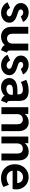

<svg xmlns="http://www.w3.org/2000/svg" viewBox="1562 -2133 579 3743"><g transform="rotate(90 1851.5 -261.5)"><path d="M24.4 -120.1 134.8 -168.9Q147.5 -140.6 173.6 -120.6Q199.7 -100.6 230.5 -100.6Q249.5 -100.6 265.1 -107.9Q280.8 -115.2 289.8 -127.2Q298.8 -139.2 298.8 -152.3Q298.8 -177.7 270.3 -193.1Q241.7 -208.5 196.3 -221.7L182.6 -225.6Q120.6 -244.6 80.3 -281.5Q40 -318.4 40 -378.9Q40 -423.3 63.5 -458Q86.9 -492.7 127.7 -512Q168.5 -531.2 218.8 -531.2Q262.2 -531.2 300 -516.8Q337.9 -502.4 366 -477.8Q394 -453.1 408.2 -421.9L300.8 -377Q289.1 -396 270 -410.4Q251 -424.8 223.6 -424.8Q197.8 -424.8 180.9 -411.6Q164.1 -398.4 164.1 -377Q164.1 -358.9 176.3 -347.2Q188.5 -335.4 207.5 -327.9Q226.6 -320.3 268.6 -306.6Q309.1 -293.9 340.8 -278.1Q372.6 -262.2 397.2 -231.7Q421.9 -201.2 421.9 -155.3Q421.9 -108.4 396 -71.3Q370.1 -34.2 326.2 -13.2Q282.2 7.8 230.5 7.8Q183.6 7.8 141.6 -9Q99.6 -25.9 68.8 -55.2Q38.1 -84.5 24.4 -120.1Z M502.9 -196.3V-523.4H637.7V-211.9Q637.7 -178.7 649.7 -155.5Q661.6 -132.3 682.9 -120.4Q704.1 -108.4 730.5 -108.4Q759.8 -108.4 782.5 -121.3Q805.2 -134.3 817.6 -158Q830.1 -181.6 830.1 -211.9V-523.4H964.8V-173.8Q964.8 -152.8 968.3 -140.9Q971.7 -128.9 980.5 -120.8Q989.3 -112.8 1006.8 -106.4L958 7.8Q878.4 -16.6 860.4 -62.5H857.9Q827.6 -29.3 786.9 -10.7Q746.1 7.8 697.3 7.8Q641.6 7.8 597.4 -15.9Q553.2 -39.6 528.1 -85.7Q502.9 -131.8 502.9 -196.3Z M1047.9 -120.1 1158.2 -168.9Q1170.9 -140.6 1197 -120.6Q1223.1 -100.6 1253.9 -100.6Q1272.9 -100.6 1288.6 -107.9Q1304.2 -115.2 1313.2 -127.2Q1322.3 -139.2 1322.3 -152.3Q1322.3 -177.7 1293.7 -193.1Q1265.1 -208.5 1219.7 -221.7L1206.1 -225.6Q1144 -244.6 1103.8 -281.5Q1063.5 -318.4 1063.5 -378.9Q1063.5 -423.3 1086.9 -458Q1110.4 -492.7 1151.1 -512Q1191.9 -531.2 1242.2 -531.2Q1285.6 -531.2 1323.5 -516.8Q1361.3 -502.4 1389.4 -477.8Q1417.5 -453.1 1431.6 -421.9L1324.2 -377Q1312.5 -396 1293.5 -410.4Q1274.4 -424.8 1247.1 -424.8Q1221.2 -424.8 1204.3 -411.6Q1187.5 -398.4 1187.5 -377Q1187.5 -358.9 1199.7 -347.2Q1211.9 -335.4 1231 -327.9Q1250 -320.3 1292 -306.6Q1332.5 -293.9 1364.3 -278.1Q1396 -262.2 1420.7 -231.7Q1445.3 -201.2 1445.3 -155.3Q1445.3 -108.4 1419.4 -71.3Q1393.6 -34.2 1349.6 -13.2Q1305.7 7.8 1253.9 7.8Q1207 7.8 1165 -9Q1123 -25.9 1092.3 -55.2Q1061.5 -84.5 1047.9 -120.1Z M1502 -152.3Q1502 -199.7 1527.8 -235.6Q1553.7 -271.5 1605 -291.5Q1656.2 -311.5 1729.5 -311.5H1819.3V-336.9Q1819.3 -373.5 1797.1 -395.8Q1774.9 -418 1726.6 -418Q1689.5 -418 1647.9 -406.5Q1606.4 -395 1580.1 -377.9L1536.1 -482.4Q1569.3 -502 1626.5 -516.1Q1683.6 -530.3 1745.1 -530.3Q1833 -530.3 1877.9 -499.8Q1922.9 -469.2 1935.5 -428.5Q1948.2 -387.7 1948.2 -338.9V-175.8Q1948.2 -145 1954.6 -130.6Q1960.9 -116.2 1978.5 -110.4L1990.2 -106.4L1941.4 7.8L1925.8 2Q1862.3 -22 1845.2 -62.5H1844.2Q1822.3 -32.2 1777.6 -12.2Q1732.9 7.8 1679.7 7.8Q1627.9 7.8 1587.4 -13.2Q1546.9 -34.2 1524.4 -70.8Q1502 -107.4 1502 -152.3ZM1710 -95.7Q1733.9 -95.7 1761.5 -105.7Q1789.1 -115.7 1808.6 -137Q1828.1 -158.2 1828.1 -189.5V-222.7H1730.5Q1682.6 -222.7 1656.7 -206.5Q1630.9 -190.4 1630.9 -158.2Q1630.9 -128.9 1652.6 -112.3Q1674.3 -95.7 1710 -95.7Z M2069.8 -523.4H2200.7V-456.1H2203.6Q2228.5 -492.2 2270.5 -511.7Q2312.5 -531.2 2362.8 -531.2Q2417.5 -531.2 2456.8 -506.1Q2496.1 -481 2516.4 -437.7Q2536.6 -394.5 2536.6 -340.8V0H2401.9V-311.5Q2401.9 -362.8 2376.7 -389.9Q2351.6 -417 2307.1 -417Q2277.8 -417 2254.6 -404.5Q2231.4 -392.1 2218 -368.2Q2204.6 -344.2 2204.6 -310.5V0H2069.8Z M2641.1 -523.4H2772V-456.1H2774.9Q2799.8 -492.2 2841.8 -511.7Q2883.8 -531.2 2934.1 -531.2Q2988.8 -531.2 3028.1 -506.1Q3067.4 -481 3087.6 -437.7Q3107.9 -394.5 3107.9 -340.8V0H2973.1V-311.5Q2973.1 -362.8 2948 -389.9Q2922.9 -417 2878.4 -417Q2849.1 -417 2825.9 -404.5Q2802.7 -392.1 2789.3 -368.2Q2775.9 -344.2 2775.9 -310.5V0H2641.1Z M3182.1 -260.7Q3182.1 -340.8 3216.1 -402.1Q3250 -463.4 3307.6 -496.8Q3365.2 -530.3 3434.1 -530.3Q3499 -530.3 3553.5 -500Q3607.9 -469.7 3640.1 -414.3Q3672.4 -358.9 3672.4 -287.1Q3672.4 -270.5 3670.7 -255.1Q3668.9 -239.7 3664.6 -217.8H3305.2Q3316.9 -164.1 3355 -132.8Q3393.1 -101.6 3449.7 -101.6Q3486.8 -101.6 3522 -114.3Q3557.1 -127 3581.5 -146.5L3625.5 -40Q3593.8 -18.1 3548.8 -5.1Q3503.9 7.8 3453.6 7.8Q3372.1 7.8 3310.5 -26.4Q3249 -60.5 3215.6 -121.6Q3182.1 -182.6 3182.1 -260.7ZM3548.3 -307.6Q3548.3 -340.8 3533.7 -366.5Q3519 -392.1 3493.2 -406.5Q3467.3 -420.9 3434.1 -420.9Q3383.3 -420.9 3348.9 -390.4Q3314.5 -359.9 3304.2 -307.6Z"/></g></svg>

Font: Reddit Sans Fudge
Style: Bold
Weight: 700
Designer: Stephen Hutchings
Foundry: Reddit
Version: Version 1.013